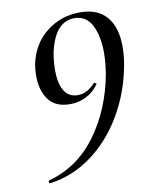

<svg xmlns="http://www.w3.org/2000/svg" viewBox="-76 -693 604 764"><g transform="rotate(-10 226.0 -311.5)"><path d="M64 1Q182 -31 258 -135Q334 -239 359 -380Q366 -426 366 -461Q366 -529 343.5 -573Q321 -617 273 -617Q194 -617 168 -494Q162 -458 162 -425Q162 -373 180 -343Q198 -313 235 -313Q272 -313 305 -349L307 -350Q310 -350 313 -347Q316 -344 314 -342Q294 -314 264 -298.5Q234 -283 199 -283Q139 -283 111.5 -320.5Q84 -358 84 -417Q84 -443 88 -464Q105 -544 163.5 -590Q222 -636 299 -636Q371 -636 407 -593Q443 -550 443 -473Q443 -436 436 -398Q417 -293 365 -203.5Q313 -114 235.5 -56.5Q158 1 65 13Q61 13 60.5 7.5Q60 2 64 1Z"/></g></svg>

Font: Cormorant Infant Medium
Style: Italic
Weight: 500
Italic angle: -10°
Designer: Christian Thalmann (Catharsis Fonts)
Foundry: Catharsis Fonts
Version: Version 4.000